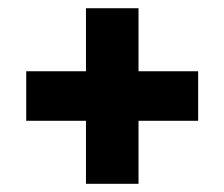

<svg xmlns="http://www.w3.org/2000/svg" viewBox="-20 -545 550 471"><path d="M319.8 -94.1H190.9V-524.8H319.8ZM44.3 -248.7V-370.2H466.1V-248.7Z"/></svg>

Font: Anek Gurmukhi Medium
Style: Regular
Weight: 500
Designer: Sarang Kulkarni (Gurmukhi), Yesha Goshar (Latin)
Foundry: Ek Type
Version: Version 1.003